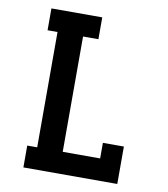

<svg xmlns="http://www.w3.org/2000/svg" viewBox="-82 -805 765 874"><g transform="rotate(10 300.0 -367.5)"><path d="M85 0V-101H131V-634H85V-735H320V-634H249V-101H422V-173H519V0Z"/></g></svg>

Font: Iosevka HT Extended
Style: Bold
Weight: 700
Width: 7
Monospace: yes
Designer: Belleve Invis
Foundry: Belleve Invis
Version: Version 32.3.0; ttfautohint (v1.8.4)